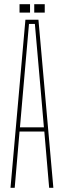

<svg xmlns="http://www.w3.org/2000/svg" viewBox="-20 -894 294 914"><path d="M30 0 101 -800H163L234 0H214L191 -268H73L50 0ZM75 -288H189L174 -462L146 -780H118L90 -461ZM143 -834V-874H193V-834ZM73 -834V-874H123V-834Z"/></svg>

Font: Big Shoulders Display Thin
Style: Regular
Weight: 100
Designer: Patric King
Foundry: XO Type Co
Version: Version 1.000; ttfautohint (v1.8.2)